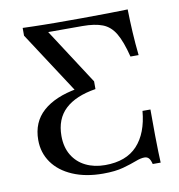

<svg xmlns="http://www.w3.org/2000/svg" viewBox="-70 -635 663 710"><g transform="rotate(-10 262.0 -280.0)"><path d="M261.3 11.3Q196 11.3 147.2 -9.7Q98.4 -30.6 72.2 -67.7Q46 -104.8 46 -152.4Q46 -219.4 91.1 -259.7Q136.3 -300 219.4 -314.5L216.9 -303.2L61.3 -541.9V-571Q81.5 -570.2 101.2 -569.8Q121 -569.4 141.5 -569Q162.1 -568.5 184.7 -568.5Q207.3 -568.5 233.1 -568.5H280.6Q340.3 -568.5 382.3 -569.4Q424.2 -570.2 455.6 -571Q456.5 -527.4 458.9 -484.7Q461.3 -441.9 466.1 -397.6H435.5Q421 -455.6 402.8 -486.3Q384.7 -516.9 355.6 -528.2Q326.6 -539.5 279.8 -539.5H151.6L287.1 -330.6V-301.6Q211.3 -289.5 172.2 -252.8Q133.1 -216.1 133.1 -152.4Q133.1 -110.5 151.2 -80.2Q169.4 -50 201.2 -34.3Q233.1 -18.5 274.2 -18.5Q353.2 -18.5 395.2 -63.7Q437.1 -108.9 444.4 -191.9H474.2Q474.2 -133.1 474.6 -95.2Q475 -57.3 475.8 -33.5Q476.6 -9.7 477.4 8.1H447.6Q443.5 -8.1 437.5 -14.5Q431.5 -21 421 -21Q407.3 -21 387.5 -13.3Q367.7 -5.6 337.5 2.8Q307.3 11.3 261.3 11.3Z"/></g></svg>

Font: Playfair 5pt SemiExpanded Light
Style: Regular
Weight: 400
Version: Version 2.203